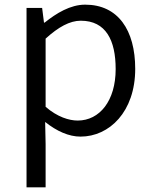

<svg xmlns="http://www.w3.org/2000/svg" viewBox="-20 -574 655 825"><path d="M94 231H176V45L174 -50C224 -10 276 13 326 13C450 13 561 -94 561 -278C561 -445 487 -554 346 -554C282 -554 222 -517 172 -477H169L161 -540H94ZM314 -56C277 -56 227 -71 176 -115V-408C231 -458 280 -485 327 -485C435 -485 477 -401 477 -277C477 -141 408 -56 314 -56Z"/></svg>

Font: ChiuKong Gothic MN Normal
Style: Regular
Weight: 350
Designer: Ryoko NISHIZUKA 西塚涼子 (kana, bopomofo & ideographs); Paul D. Hunt (Latin, Greek & Cyrillic); Sandoll Communications 산돌커뮤니
Foundry: Adobe
Version: Version 1.300